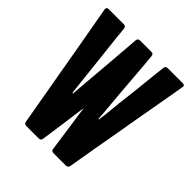

<svg xmlns="http://www.w3.org/2000/svg" viewBox="-192 -827 954 954"><g transform="rotate(45 284.5 -350.0)"><path d="M545.9 -700.2Q545.9 -700.2 532.2 -700.2Q517.6 -700.2 500 -700.2Q477.5 -700.2 458 -700.2Q438.5 -700.2 438.5 -700.2Q438.5 -700.2 438.5 -700.2Q438.5 -700.2 438.5 -700.2Q431.6 -700.2 427.7 -696.3Q423.8 -692.4 422.9 -685.5Q422.9 -685.5 417 -633.8Q411.1 -581.1 404.3 -512.7Q397.5 -459 391.6 -405.3Q385.7 -351.6 382.8 -317.4Q379.9 -298.8 378.9 -289.1Q377.9 -278.3 377.9 -278.3Q377.9 -278.3 376 -278.3Q374 -278.3 374 -278.3Q374 -278.3 373 -289.1Q372.1 -298.8 371.1 -317.4Q368.2 -351.6 363.3 -405.3Q359.4 -458 354.5 -512.7Q348.6 -581.1 344.7 -633.8Q339.8 -685.5 339.8 -685.5Q339.8 -685.5 339.8 -685.5Q339.8 -685.5 339.8 -685.5Q338.9 -692.4 335.9 -696.3Q332 -700.2 325.2 -700.2Q325.2 -700.2 284.2 -700.2Q244.1 -700.2 244.1 -700.2Q244.1 -700.2 244.1 -700.2Q244.1 -700.2 244.1 -700.2Q237.3 -700.2 233.4 -696.3Q229.5 -692.4 228.5 -685.5Q228.5 -685.5 224.6 -633.8Q220.7 -581.1 214.8 -512.7Q211.9 -483.4 210 -454.1Q207 -424.8 205.1 -397.5Q201.2 -346.7 198.2 -312.5Q195.3 -278.3 195.3 -278.3Q195.3 -278.3 193.4 -278.3Q191.4 -278.3 191.4 -278.3Q191.4 -278.3 189.5 -289.1Q188.5 -298.8 186.5 -317.4Q182.6 -351.6 176.8 -405.3Q170.9 -459 165 -512.7Q157.2 -581.1 151.4 -633.8Q146.5 -685.5 146.5 -685.5Q146.5 -685.5 146.5 -685.5Q146.5 -685.5 146.5 -685.5Q145.5 -692.4 141.6 -696.3Q137.7 -700.2 130.9 -700.2Q130.9 -700.2 117.2 -700.2Q102.5 -700.2 85 -700.2Q62.5 -700.2 43 -700.2Q23.4 -700.2 23.4 -700.2Q23.4 -700.2 23.4 -700.2Q23.4 -700.2 23.4 -700.2Q16.6 -700.2 13.7 -696.3Q10.7 -693.4 10.7 -688.5Q10.7 -687.5 10.7 -685.5Q10.7 -685.5 12.7 -673.8Q15.6 -662.1 18.6 -641.6Q25.4 -602.5 37.1 -538.1Q47.9 -473.6 61.5 -400.4Q69.3 -352.5 78.1 -303.7Q86.9 -254.9 94.7 -210Q109.4 -127.9 119.1 -70.3Q128.9 -13.7 128.9 -13.7Q128.9 -13.7 128.9 -13.7Q128.9 -13.7 128.9 -13.7Q129.9 -6.8 133.8 -3.9Q138.7 0 144.5 0Q144.5 0 189.5 0Q233.4 0 233.4 0Q233.4 0 233.4 0Q233.4 0 233.4 0Q240.2 0 244.1 -3.9Q248 -6.8 249 -13.7Q249 -13.7 255.9 -60.5Q261.7 -106.4 269.5 -157.2Q275.4 -198.2 279.3 -230.5Q284.2 -262.7 284.2 -262.7Q284.2 -262.7 284.2 -262.7Q285.2 -262.7 285.2 -262.7Q285.2 -262.7 289.1 -230.5Q293.9 -198.2 299.8 -157.2Q306.6 -106.4 313.5 -60.5Q320.3 -13.7 320.3 -13.7Q320.3 -13.7 320.3 -13.7Q320.3 -13.7 320.3 -13.7Q320.3 -6.8 325.2 -3.9Q329.1 0 335.9 0Q335.9 0 379.9 0Q423.8 0 423.8 0Q423.8 0 423.8 0Q423.8 0 423.8 0Q430.7 0 434.6 -3.9Q439.5 -6.8 440.4 -13.7Q440.4 -13.7 442.4 -25.4Q444.3 -37.1 448.2 -58.6Q455.1 -97.7 465.8 -162.1Q477.5 -226.6 490.2 -299.8Q499 -347.7 506.8 -396.5Q515.6 -445.3 523.4 -490.2Q538.1 -572.3 547.9 -628.9Q557.6 -685.5 557.6 -685.5Q557.6 -685.5 557.6 -685.5Q557.6 -685.5 557.6 -685.5Q558.6 -687.5 558.6 -688.5Q558.6 -693.4 555.7 -696.3Q552.7 -700.2 545.9 -700.2Q545.9 -700.2 545.9 -700.2Q545.9 -700.2 545.9 -700.2Z"/></g></svg>

Font: Franchise Goodkids
Style: Regular
Weight: 500
Designer: ""
Version: ""